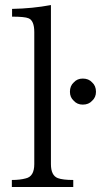

<svg xmlns="http://www.w3.org/2000/svg" viewBox="-20 -750 415 760"><path d="M270 -9.8H26.9V-37.6Q59.1 -37.6 82 -43.9Q115.7 -51.3 115.7 -100.6V-623Q115.7 -668.5 92.8 -677.7Q77.6 -684.1 27.8 -684.1V-714.8Q108.4 -716.3 181.6 -730V-100.6Q181.6 -55.2 209 -44.9Q228.5 -37.6 270 -37.6ZM307.6 -439Q331.1 -439 344.7 -423.8Q359.9 -410.2 359.9 -386.7Q359.9 -364.7 344.7 -351.1Q331.1 -335.9 307.6 -335.9Q285.6 -335.9 272 -351.1Q256.8 -364.7 256.8 -386.7Q256.8 -410.2 272 -423.8Q285.6 -439 307.6 -439Z"/></svg>

Font: I.Ming
Style: Regular
Weight: 400
Designer: Ichiten Fonts Project
Version: Version 5.10 Mar 24, 2018